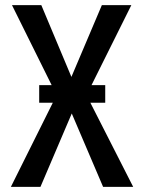

<svg xmlns="http://www.w3.org/2000/svg" viewBox="-20 -731 562 751"><path d="M391.6 -329.1H333.5L501 0H383.3L260.7 -287.1L138.2 0H22.5L186.5 -329.1H133.3V-397.9H182.1L26.9 -710.9H141.6L259.3 -430.2L378.4 -710.9H493.7L337.9 -397.9H391.6Z"/></svg>

Font: Franco
Style: Regular
Weight: 400
Designer: Google
Version: Version 1.200311; 2013